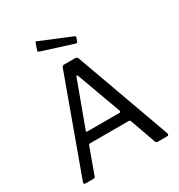

<svg xmlns="http://www.w3.org/2000/svg" viewBox="-220 -1108 1166 1253"><g transform="rotate(-30 363.5 -482.0)"><path d="M244 -963 476 -867Q484 -863 480 -853L472 -831Q470 -824 466.5 -822.5Q463 -821 456 -823L228 -895Q212 -899 217 -912L233 -958Q234 -962 237 -963.5Q240 -965 244 -963ZM46 -17 305 -728Q308 -736 312 -739Q316 -742 325 -742H403Q422 -742 426 -727L682 -17L683 -12Q683 0 672 0H601Q589 0 585 -10L516 -204Q514 -208 512 -210Q510 -212 504 -212H213Q204 -212 201 -204L130 -9Q127 0 115 0H55Q49 0 46 -4.5Q43 -9 46 -17ZM478 -288Q489 -288 486 -301L366 -630Q363 -639 359 -639Q355 -639 352 -630L230 -299L228 -293Q228 -288 236 -288Z"/></g></svg>

Font: Libre Franklin
Style: Regular
Weight: 400
Designer: Pablo Impallari, Rodrigo Fuenzalida
Foundry: Impallari Type
Version: Version 1.002; ttfautohint (v1.5)